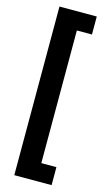

<svg xmlns="http://www.w3.org/2000/svg" viewBox="-168 -851 747 1278"><g transform="rotate(15 205.5 -212.0)"><path d="M330 369V245H226V-669H330V-793H73V369Z"/></g></svg>

Font: Noto Sans Kannada SemiCondensed Black
Style: Regular
Weight: 900
Width: 4
Designer: Jelle Bosma - Monotype Design Team
Foundry: Monotype Imaging Inc.
Version: Version 2.005